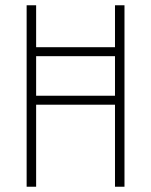

<svg xmlns="http://www.w3.org/2000/svg" viewBox="-20 -708 574 728"><path d="M81 0V-688H117V-529H416V-688H452V0H416V-311H117V0ZM117 -345H416V-495H117Z"/></svg>

Font: Saira Condensed Thin
Style: Regular
Weight: 250
Width: 3
Designer: Hector Gatti with collaboration of the Omnibus-Type team
Foundry: Omnibus-Type
Version: Version 1.101